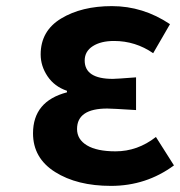

<svg xmlns="http://www.w3.org/2000/svg" viewBox="-20 -594 589 628"><path d="M343 14Q232 14 160 -31.5Q88 -77 88 -158Q88 -263 199 -292V-297Q158 -311 135.5 -344.5Q113 -378 113 -416Q113 -493 180 -533.5Q247 -574 346 -574Q448 -574 536 -515L481 -420Q423 -460 353 -460Q310 -460 283.5 -443Q257 -426 257 -396Q257 -336 349 -336Q360 -336 425 -341V-234Q345 -239 331 -239Q232 -239 232 -172Q232 -138 264.5 -118.5Q297 -99 358 -99Q430 -99 490 -146L549 -53Q458 14 343 14Z"/></svg>

Font: NotoSansHansBold
Style: Bold
Weight: 700
Designer: Ryoko NISHIZUKA  (kana & ideographs); Paul D. Hunt (Latin, Greek & Cyrillic); Wenlong ZHANG  (bopomofo); Sandoll Communi
Foundry: Adobe Systems Incorporated
Version: Version 1.00;December 8, 2021;FontCreator 13.0.0.2675 64-bit